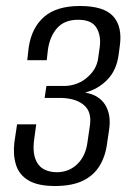

<svg xmlns="http://www.w3.org/2000/svg" viewBox="-20 -614 442 641"><path d="M163 7Q107 7 75.5 -11.5Q44 -30 33.5 -63.5Q23 -97 28 -139L37 -199H101L94 -148Q87 -97 105.5 -68.5Q124 -40 169 -39Q210 -39 238 -66Q266 -93 272 -139L280 -194Q287 -239 261.5 -262Q236 -285 187 -287H129L135 -327H194Q217 -327 238.5 -335.5Q260 -344 276 -360Q290 -373 298 -388.5Q306 -404 308 -422L313 -457Q318 -495 302 -521.5Q286 -548 241 -548Q195 -548 170.5 -520Q146 -492 140 -448L136 -413H71L76 -457Q86 -522 127.5 -558Q169 -594 247 -594Q327 -594 358 -559.5Q389 -525 380 -461L376 -431Q369 -379 338 -347.5Q307 -316 264 -305Q311 -297 331.5 -263.5Q352 -230 344 -179L338 -139Q333 -95 313.5 -62Q294 -29 257.5 -11Q221 7 163 7Z"/></svg>

Font: Alumni Sans
Style: Italic
Weight: 400
Italic angle: -8°
Version: Version 1.016